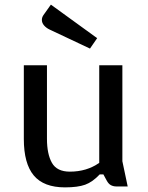

<svg xmlns="http://www.w3.org/2000/svg" viewBox="-20 -798 639 830"><path d="M161 -712Q161 -699 170.5 -688Q180 -677 195 -670L369 -588L400 -633L200 -778L168 -733Q161 -723 161 -712ZM83 -197V-516H183V-198Q183 -132 204.5 -94Q226 -56 282 -56Q355 -56 409 -94V-516H509V-101L532 8H483Q470 8 459.5 2.5Q449 -3 441 -18L427 -44H411Q380 -11 348 0.5Q316 12 261 12Q169 12 126 -39.5Q83 -91 83 -197Z"/></svg>

Font: Voces
Style: Regular
Weight: 400
Designer: Ana Paula Megda, Pablo Ugerman
Foundry: Ana Paula Megda, Pablo Ugerman
Version: Version 1.100